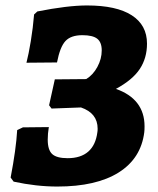

<svg xmlns="http://www.w3.org/2000/svg" viewBox="-20 -672 580 704"><path d="M30 -6 19 -21Q39 -125 43 -195L64 -205L159 -206Q155 -182 155 -160Q155 -122 171.5 -107Q188 -92 228 -92Q276 -92 303.5 -116Q331 -140 337 -187Q338 -192 338 -200Q338 -257 277 -278L169 -274L160 -286L181 -381L296 -382Q321 -397 337 -426.5Q353 -456 353 -487Q353 -517 336.5 -530Q320 -543 282 -543Q240 -543 220 -521.5Q200 -500 189 -443L77 -442Q85 -473 93 -521.5Q101 -570 105 -619L117 -630Q228 -652 299 -652Q407 -652 463 -616Q519 -580 519 -512Q519 -459 492.5 -419Q466 -379 405 -346Q457 -328 483.5 -293.5Q510 -259 510 -209Q510 -195 509 -187Q497 -91 415 -39.5Q333 12 190 12Q113 12 30 -6Z"/></svg>

Font: Alegreya ExtraBold
Style: Italic
Weight: 800
Italic angle: -7°
Designer: Juan Pablo del Peral
Foundry: Huerta Tipografica
Version: Version 2.007; ttfautohint (v1.6)